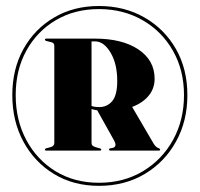

<svg xmlns="http://www.w3.org/2000/svg" viewBox="-20 -758 649 624"><path d="M301.5 -154Q219 -154 155.5 -192.5Q92 -231 56 -297.8Q20 -364.5 20 -449Q20 -533.5 56.2 -598.8Q92.5 -664 156 -701.2Q219.5 -738.5 301.5 -738.5Q384.5 -738.5 449.5 -701.2Q514.5 -664 551.8 -598.8Q589 -533.5 589 -449Q589 -364.5 552 -297.8Q515 -231 450.2 -192.5Q385.5 -154 301.5 -154ZM301.5 -164Q382 -164 444.5 -201.5Q507 -239 542.5 -303.5Q578 -368 578 -449Q578 -530 542 -593.2Q506 -656.5 443.2 -692.5Q380.5 -728.5 301.5 -728.5Q223 -728.5 162 -692.8Q101 -657 66 -594Q31 -531 31 -449Q31 -367.5 65.5 -303Q100 -238.5 161 -201.2Q222 -164 301.5 -164ZM482.5 -502Q482.5 -470.5 463.2 -447Q444 -423.5 409.5 -410.5L480 -290Q486.5 -279.5 495.5 -276.5Q500.5 -274.5 500.5 -272Q500.5 -268.5 496 -268.5H339Q334.5 -268.5 334.5 -272Q334.5 -275.5 338.5 -276L344.5 -277Q362.5 -280 350.5 -302L296 -399.5Q286 -401 277.5 -403.5V-294Q277.5 -287.5 280.8 -284.8Q284 -282 290 -280L304 -276Q309 -275 309 -272Q309 -268.5 304.5 -268.5H130.5Q126 -268.5 126 -272Q126 -274.5 130 -276L145 -280Q156.5 -283 156.5 -294V-609Q156.5 -618 148 -620.5L130 -625Q126 -626.5 126 -629Q126 -632.5 130.5 -632.5H288.5Q377.5 -632.5 430 -597.2Q482.5 -562 482.5 -502ZM277.5 -623.5V-413.5Q287.5 -410 302 -410Q328.5 -410 344.8 -429.5Q361 -449 361 -494.5Q361 -551 339.2 -587.2Q317.5 -623.5 289 -623.5Z"/></svg>

Font: Fraunces 144pt S000 Black
Style: Regular
Weight: 900
Version: Version 1.000; ttfautohint (v1.8.3)